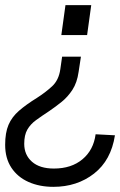

<svg xmlns="http://www.w3.org/2000/svg" viewBox="-30 -513 466 745"><path d="M284 -293 275 -234Q269 -192 251 -164.5Q233 -137 209.5 -118Q186 -99 161 -82Q132 -63 110 -47Q88 -31 76 -10Q64 11 64 45Q64 88 94 114.5Q124 141 179 141Q247 141 290 105Q333 69 341 8L416 12Q401 109 335 160.5Q269 212 177 212Q123 212 80.5 193Q38 174 14 137.5Q-10 101 -10 49Q-10 2 3 -28.5Q16 -59 43.5 -83Q71 -107 113 -133Q146 -154 172 -178Q198 -202 204 -244L211 -293ZM324 -493 308 -377H208L224 -493Z"/></svg>

Font: Hanken Grotesk
Style: Italic
Weight: 400
Italic angle: -8°
Designer: Alfredo Marco Pradil
Foundry: Hanken Design Co.
Version: Version 3.013